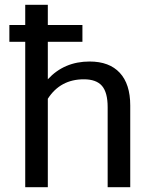

<svg xmlns="http://www.w3.org/2000/svg" viewBox="-20 -779 639 799"><path d="M19 -605H85V0H179V-368C213.7 -422 263.7 -449 329 -449C363.7 -449 388.8 -439.8 404.5 -421.5C420.2 -403.2 428 -373.7 428 -333V0H522V-340C522 -399.3 507.5 -444.7 478.5 -476C449.5 -507.3 407.7 -523 353 -523C282.3 -523 224.3 -498.3 179 -449V-605H323V-675H179V-759H85V-675H19Z"/></svg>

Font: Telex Regular
Style: Regular
Weight: 400
Designer: Andres Torresi
Foundry: Andres Torresi
Version: Version 1.001